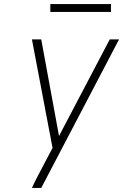

<svg xmlns="http://www.w3.org/2000/svg" viewBox="-20 -930 616 950"><path d="M138 0H184L569 -735H523L272 -257L184 -735H138L240 -198L192 -107Q178 -80 164 -53.5Q150 -27 138 0ZM529 -871V-910H229V-871Z"/></svg>

Font: Iosevka Sparkle XLtObl
Style: Regular
Weight: 200
Italic angle: -9°
Designer: Belleve Invis
Foundry: Belleve Invis
Version: Version 4.5.0; ttfautohint (v1.8.3)